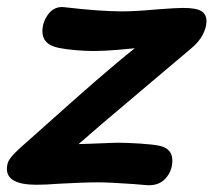

<svg xmlns="http://www.w3.org/2000/svg" viewBox="-24 -532 619 557"><path d="M364 2Q294 -3 261 -3Q217 -3 147 1Q108 4 82 4Q-4 4 -4 -42Q-4 -59 4.5 -71Q13 -83 29 -98L120 -179Q189 -241 254 -297.5Q319 -354 367 -392Q360 -391 318.5 -387.5Q277 -384 247 -384Q224 -384 195 -386.5Q166 -389 147 -393Q122 -398 110.5 -410Q99 -422 99 -441Q99 -469 117 -492Q135 -515 164 -511Q266 -499 331 -499Q370 -499 434 -505Q488 -509 507 -509Q546 -509 560.5 -499.5Q575 -490 575 -471Q575 -452 564 -431Q553 -410 530 -391L382 -266Q249 -154 204 -114L236 -115Q308 -118 315 -118Q344 -118 382.5 -115.5Q421 -113 439 -109Q476 -101 476 -66Q476 -36 456 -14Q436 8 400 5Z"/></svg>

Font: Mali
Style: Bold Italic
Weight: 700
Italic angle: -10°
Version: Version 1.000; ttfautohint (v1.6)